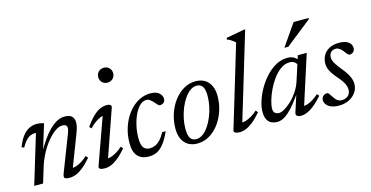

<svg xmlns="http://www.w3.org/2000/svg" viewBox="-74 -1056 2725 1411"><g transform="rotate(-15 1288.5 -350.0)"><path d="M46 -291 28 -298.5Q48.5 -351.5 72.8 -381.2Q97 -411 124 -423.2Q151 -435.5 178 -435.5Q187.5 -435.5 196.8 -434.2Q206 -433 215.2 -431Q224.5 -429 233.5 -426L173.5 -231H170.5Q192.5 -270 217.8 -306.5Q243 -343 271 -371.8Q299 -400.5 329 -417.5Q359 -434.5 390 -434.5Q431.5 -434.5 447.2 -416.8Q463 -399 463 -370.5Q463 -354.5 458 -335Q453 -315.5 444.5 -293L345.5 -35.5L346.5 -54Q363 -54 383 -61Q403 -68 424.5 -81.5Q446 -95 466 -113.5L481 -98Q446 -57 416.2 -33.2Q386.5 -9.5 361.5 0.2Q336.5 10 314 10Q281.5 10 274.5 0.8Q267.5 -8.5 278.5 -36.5L384 -309Q388 -319.5 390.8 -329.5Q393.5 -339.5 393.5 -348Q393.5 -360.5 385.5 -368Q377.5 -375.5 356.5 -375.5Q332.5 -375.5 303 -355Q273.5 -334.5 243.8 -298.5Q214 -262.5 188.8 -215.8Q163.5 -169 147.5 -116.5L112 0H44.5L157.5 -373Q155.5 -373 153.8 -373Q152 -373 150 -373Q132 -373 115 -366Q98 -359 81 -341.2Q64 -323.5 46 -291Z M538.5 -17.5 668.5 -380.5 683 -369.5Q667 -370 646.2 -361.5Q625.5 -353 603.5 -337.2Q581.5 -321.5 561.5 -299L546.5 -313.5Q581 -362.5 609.8 -389Q638.5 -415.5 663.5 -425.8Q688.5 -436 711 -436Q730 -436 739.2 -428.8Q748.5 -421.5 744 -408.5L614 -35.5L605.5 -54.5Q622 -52.5 643.2 -59Q664.5 -65.5 687.8 -79.5Q711 -93.5 733 -113.5L747 -97.5Q712 -56.5 682.5 -33Q653 -9.5 628.2 0.2Q603.5 10 581 10Q553.5 10 543.5 3Q533.5 -4 538.5 -17.5ZM705.5 -650Q705.5 -666 712.8 -678.8Q720 -691.5 732.8 -699Q745.5 -706.5 762.5 -706.5Q788 -706.5 803.8 -690.2Q819.5 -674 819.5 -650Q819.5 -634 812.2 -621.2Q805 -608.5 792.2 -601Q779.5 -593.5 762.5 -593.5Q737 -593.5 721.2 -609.8Q705.5 -626 705.5 -650Z M1002.5 -397Q975 -397 951.5 -373.5Q928 -350 910.8 -312Q893.5 -274 884 -229Q874.5 -184 874.5 -141Q874.5 -89.5 890.5 -68Q906.5 -46.5 938.5 -46.5Q959 -46.5 978.5 -55Q998 -63.5 1017.2 -83.5Q1036.5 -103.5 1055 -138H1082Q1056 -81 1030.5 -48.8Q1005 -16.5 977.2 -3.2Q949.5 10 916 10Q861.5 10 831.8 -22Q802 -54 802 -120Q802 -185.5 821.2 -242.8Q840.5 -300 873.8 -343.5Q907 -387 950.8 -411.5Q994.5 -436 1043 -436Q1087.5 -436 1109.5 -416.8Q1131.5 -397.5 1131.5 -372.5Q1131.5 -353 1120 -343.5Q1108.5 -334 1091 -333.5Q1083.5 -333 1074.5 -343.2Q1065.5 -353.5 1054.5 -365.5Q1043.5 -377.5 1030.8 -387.2Q1018 -397 1002.5 -397Z M1388 -436Q1428 -436 1456.8 -418.8Q1485.5 -401.5 1501.2 -369Q1517 -336.5 1517 -290Q1517 -231.5 1499.2 -177.8Q1481.5 -124 1450 -81.8Q1418.5 -39.5 1376.2 -14.8Q1334 10 1284.5 10Q1245 10 1216 -7.2Q1187 -24.5 1171.2 -57.2Q1155.5 -90 1155.5 -136Q1155.5 -194.5 1173.2 -248.2Q1191 -302 1222.5 -344.2Q1254 -386.5 1296.2 -411.2Q1338.5 -436 1388 -436ZM1285.5 -23.5Q1311 -23.5 1334.8 -40.5Q1358.5 -57.5 1378.8 -86.8Q1399 -116 1414.2 -153Q1429.5 -190 1438 -230.5Q1446.5 -271 1446.5 -310Q1446.5 -357.5 1432.2 -380Q1418 -402.5 1387 -402.5Q1361.5 -402.5 1337.8 -385.5Q1314 -368.5 1293.8 -339.2Q1273.5 -310 1258.2 -273Q1243 -236 1234.5 -195.5Q1226 -155 1226 -116Q1226 -69 1240.2 -46.2Q1254.5 -23.5 1285.5 -23.5Z M1750.5 -634Q1741.5 -642.5 1733 -649.2Q1724.5 -656 1714.2 -661.8Q1704 -667.5 1689.5 -672.5L1693.5 -685L1828 -709.5H1839.5L1638 -40.5L1632 -54.5Q1648.5 -52.5 1669.8 -59Q1691 -65.5 1714.2 -79.5Q1737.5 -93.5 1759.5 -113.5L1773.5 -97.5Q1738.5 -56.5 1709 -33Q1679.5 -9.5 1654.8 0.2Q1630 10 1607.5 10Q1584 10 1572.2 3.5Q1560.5 -3 1565 -17.5Z M2037.5 -22.5 2089.5 -183.5H2102.5Q2065 -128 2035 -90.8Q2005 -53.5 1980.2 -31.8Q1955.5 -10 1934.8 -0.8Q1914 8.5 1894.5 8.5Q1867.5 8.5 1847.5 -1.5Q1827.5 -11.5 1816.5 -33.2Q1805.5 -55 1805.5 -90Q1805.5 -127.5 1820 -172.8Q1834.5 -218 1860.2 -262.8Q1886 -307.5 1920.8 -345Q1955.5 -382.5 1996.8 -405Q2038 -427.5 2082.5 -427.5Q2111.5 -427.5 2130.2 -417.5Q2149 -407.5 2164.5 -387L2144.5 -360Q2140.5 -372 2127 -381.8Q2113.5 -391.5 2092 -391.5Q2056 -391.5 2024 -369Q1992 -346.5 1965.5 -310.5Q1939 -274.5 1919.8 -233.8Q1900.5 -193 1890 -155.8Q1879.5 -118.5 1879.5 -94Q1879.5 -72.5 1891.5 -62Q1903.5 -51.5 1922 -51.5Q1938.5 -51.5 1964 -66Q1989.5 -80.5 2017 -106.2Q2044.5 -132 2068.2 -167.2Q2092 -202.5 2105.5 -243.5L2164 -426H2224.5H2232L2106.5 -35.5L2098 -54.5Q2114.5 -52 2135.8 -58.5Q2157 -65 2180.2 -79.2Q2203.5 -93.5 2225.5 -113.5L2239.5 -97.5Q2185.5 -37.5 2146.2 -13.8Q2107 10 2073.5 10Q2052 10 2042.2 1Q2032.5 -8 2037.5 -22.5ZM2083 -504.5 2197.5 -670H2311.5V-661.5L2113 -504.5Z M2299 -101Q2306 -101 2312.5 -93Q2319 -85 2333.5 -62.5Q2348 -40 2361.8 -31.5Q2375.5 -23 2389.5 -23Q2409.5 -23 2425.2 -30.2Q2441 -37.5 2450 -51.8Q2459 -66 2459 -86.5Q2459 -101 2454.2 -116Q2449.5 -131 2437.2 -149.8Q2425 -168.5 2402 -194.5Q2379.5 -220.5 2366.5 -241Q2353.5 -261.5 2348.2 -279Q2343 -296.5 2343 -313Q2343 -347 2358.5 -375Q2374 -403 2404.5 -419.5Q2435 -436 2479 -436Q2512.5 -436 2533.2 -427.2Q2554 -418.5 2564 -404Q2574 -389.5 2574 -372Q2574 -360.5 2569 -351.2Q2564 -342 2555 -336.8Q2546 -331.5 2534 -331.5Q2529 -331.5 2522 -337.2Q2515 -343 2501.5 -362Q2488 -381 2473.8 -390.5Q2459.5 -400 2446.5 -400Q2421.5 -400 2407.5 -385.8Q2393.5 -371.5 2393.5 -345.5Q2393.5 -334.5 2399 -320.5Q2404.5 -306.5 2417.2 -287.5Q2430 -268.5 2451.5 -242Q2473.5 -216 2486.5 -193.8Q2499.5 -171.5 2505.5 -152.8Q2511.5 -134 2511.5 -117Q2511.5 -81 2492 -52.2Q2472.5 -23.5 2439 -6.8Q2405.5 10 2363 10Q2326.5 10 2302.8 0Q2279 -10 2267.5 -26Q2256 -42 2256 -59.5Q2256 -71 2261.5 -80.5Q2267 -90 2276.8 -95.5Q2286.5 -101 2299 -101Z"/></g></svg>

Font: Newsreader 18pt
Style: Italic
Weight: 400
Italic angle: -17°
Version: Version 1.003